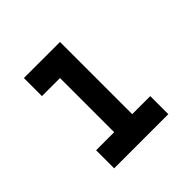

<svg xmlns="http://www.w3.org/2000/svg" viewBox="-158 -783 940 940"><g transform="rotate(-45 312.5 -312.5)"><path d="M125 0V-125H250V-500H125V-625H375V-125H500V0Z"/></g></svg>

Font: Silkscreen
Style: Regular
Weight: 400
Designer: Jason Kottke
Foundry: Jason Kottke
Version: Version 1.001; ttfautohint (v1.8.4.7-5d5b)